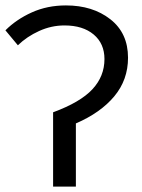

<svg xmlns="http://www.w3.org/2000/svg" viewBox="-20 -688 522 708"><path d="M175.8 0V-273.9Q276.4 -311 320.8 -358.9Q365.2 -406.7 365.2 -470.2Q365.2 -527.3 325.4 -560.8Q285.6 -594.2 217.8 -594.2Q169.4 -594.2 124.3 -573.7Q79.1 -553.2 45.9 -521L0 -576.2Q40.5 -616.7 97.4 -642.3Q154.3 -668 223.1 -668Q321.8 -668 387 -616.9Q452.1 -565.9 452.1 -475.1Q452.1 -393.6 401.4 -332.8Q350.6 -272 259.8 -232.9V0Z"/></svg>

Font: Source Sans Pro
Style: Regular
Weight: 400
Designer: Paul D. Hunt
Foundry: Adobe Systems Incorporated
Version: Version 3.006;hotconv 1.0.111;makeotfexe 2.5.65597